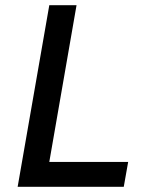

<svg xmlns="http://www.w3.org/2000/svg" viewBox="-20 -720 580 740"><path d="M48 0H457L474 -96H170L275 -700H170Z"/></svg>

Font: Fixel Display 20240404 Medium
Style: Italic
Weight: 500
Italic angle: -10°
Designer: AlfaBravo + MacPaw
Foundry: Kyrylo Tkachov, Marchela Mozhyna, Serhii Makarenko, Maria Weinstein, Zakhar Kryvoshyya
Version: Version 1.211;Glyphs 3.2 (3225)